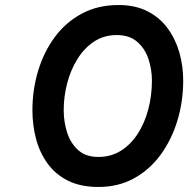

<svg xmlns="http://www.w3.org/2000/svg" viewBox="-20 -732 749 764"><path d="M372 12Q300.5 12 250.2 -13.2Q200 -38.5 168.8 -82Q137.5 -125.5 123.2 -180.2Q109 -235 109 -293.5Q109 -374.5 131.5 -449.5Q154 -524.5 197.5 -583.8Q241 -643 305 -677.5Q369 -712 452 -712Q518.5 -712 567.2 -687Q616 -662 647.2 -619.2Q678.5 -576.5 693.8 -522.8Q709 -469 709 -411.5Q709 -328 685.8 -251.8Q662.5 -175.5 619 -116Q575.5 -56.5 513 -22.2Q450.5 12 372 12ZM371.5 -107.5Q421.5 -107.5 460.8 -132Q500 -156.5 527.8 -199.2Q555.5 -242 570 -296.8Q584.5 -351.5 584.5 -411.5Q584.5 -455.5 570.8 -497Q557 -538.5 526.2 -565.5Q495.5 -592.5 444.5 -592.5Q393.5 -592.5 354.2 -566.5Q315 -540.5 288 -497Q261 -453.5 247.2 -400.5Q233.5 -347.5 233.5 -293.5Q233.5 -247.5 247 -205Q260.5 -162.5 290.8 -135Q321 -107.5 371.5 -107.5Z"/></svg>

Font: Overpass
Style: Bold Italic
Weight: 700
Italic angle: -10°
Designer: Delve Withrington, Dave Bailey, Thomas Jockin
Foundry: Delve Fonts LLC
Version: Version 4.000; ttfautohint (v1.8.3)